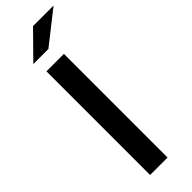

<svg xmlns="http://www.w3.org/2000/svg" viewBox="-315 -962 972 972"><g transform="rotate(-45 171.5 -476.0)"><path d="M82 -742H207V0H82ZM196 -952H343L169 -815H61Z"/></g></svg>

Font: APTA Sans SemiBold
Style: Bold
Weight: 600
Version: Version 7.200